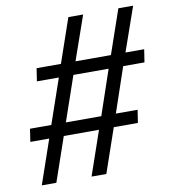

<svg xmlns="http://www.w3.org/2000/svg" viewBox="-82 -800 768 870"><g transform="rotate(-10 302.0 -365.0)"><path d="M40 0 110 -203H23L32 -262H130L201 -468H100L109 -527H221L291 -730H359L288 -527H451L521 -730H589L518 -527H604L595 -468H497L427 -262H527L518 -203H407L337 0H269L339 -203H177L107 0ZM197 -262H360L430 -468H268Z"/></g></svg>

Font: JetBrains Mono NL Light
Style: Italic
Weight: 300
Italic angle: -9°
Designer: Philipp Nurullin, Konstantin Bulenkov
Foundry: JetBrains
Version: Version 2.304; ttfautohint (v1.8.4.7-5d5b)